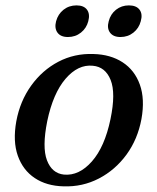

<svg xmlns="http://www.w3.org/2000/svg" viewBox="-20 -664 570 695"><path d="M318 -468.5Q380 -467 423.8 -438.5Q467.5 -410 486.2 -357.8Q505 -305.5 492 -233Q478.5 -160 437.8 -104.2Q397 -48.5 337.8 -17.8Q278.5 13 209.5 10.5Q148.5 9 105.8 -19.5Q63 -48 44.5 -100.2Q26 -152.5 39 -225Q52.5 -298 92.8 -354Q133 -410 191.2 -440.5Q249.5 -471 318 -468.5ZM211.5 -32Q266 -27 312.5 -79.5Q359 -132 380 -233Q399.5 -327 380.5 -374.5Q361.5 -422 316 -426Q262.5 -431.5 217.2 -378.8Q172 -326 151 -225.5Q132 -131 150 -83.8Q168 -36.5 211.5 -32ZM226 -530Q199.5 -530 188 -546Q176.5 -562 183 -587Q190 -613 210 -628.8Q230 -644.5 257 -644.5Q283.5 -644.5 295 -628.8Q306.5 -613 299.5 -587Q293 -562 273 -546Q253 -530 226 -530ZM416 -530Q390 -530 378.2 -546Q366.5 -562 373.5 -587Q380 -613 400 -628.8Q420 -644.5 446.5 -644.5Q473.5 -644.5 485.2 -628.8Q497 -613 489.5 -587Q483 -562 463 -546Q443 -530 416 -530Z"/></svg>

Font: Fraunces 9pt
Style: Italic
Weight: 400
Italic angle: -16°
Version: Version 1.000;[b76b70a41]